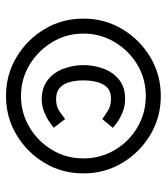

<svg xmlns="http://www.w3.org/2000/svg" viewBox="22 -570 556 640"><g transform="rotate(90 300.0 -250.0)"><path d="M300 8Q229 8 170.5 -27Q112 -62 77 -120.5Q42 -179 42 -250Q42 -321 77 -379.5Q112 -438 170.5 -473Q229 -508 300 -508Q371 -508 429.5 -473Q488 -438 523 -379.5Q558 -321 558 -250Q558 -179 523 -120.5Q488 -62 429.5 -27Q371 8 300 8ZM300 -42Q357 -42 404.5 -70.5Q452 -99 480 -146Q508 -193 508 -250Q508 -307 480 -354.5Q452 -402 404.5 -430Q357 -458 300 -458Q243 -458 196 -430Q149 -402 120.5 -354.5Q92 -307 92 -250Q92 -193 120.5 -146Q149 -99 196 -70.5Q243 -42 300 -42ZM309 -111Q270 -112 245 -132.5Q220 -153 208.5 -185Q197 -217 197 -250Q197 -284 208.5 -316Q220 -348 245 -368.5Q270 -389 309 -389Q334 -389 354.5 -380.5Q375 -372 388.5 -362Q402 -352 406 -348L377 -313Q366 -320 350 -331Q334 -342 309 -342Q285 -342 272 -329.5Q259 -317 253.5 -296Q248 -275 248 -250Q248 -225 253.5 -204.5Q259 -184 272.5 -171.5Q286 -159 310 -159Q336 -159 351.5 -170.5Q367 -182 377 -189L406 -151Q401 -147 387.5 -137.5Q374 -128 354 -119.5Q334 -111 309 -111Z"/></g></svg>

Font: Epunda Slab Light
Style: Regular
Weight: 300
Designer: Simon Atzbach
Foundry: typofactur
Version: Version 1.102